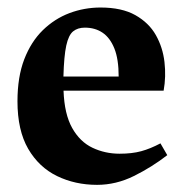

<svg xmlns="http://www.w3.org/2000/svg" viewBox="-20 -486 501 521"><path d="M243.4 15.6Q183.9 15.6 134.7 -8.3Q85.5 -32.3 56.4 -82.3Q27.4 -132.4 27.4 -211.1Q27.4 -277.2 45.8 -325.1Q64.3 -372.9 96.1 -404Q128 -435.1 168.4 -450.4Q208.9 -465.6 252.9 -465.6Q310.5 -465.6 347.3 -444.9Q384.1 -424.1 402.9 -390.8Q421.7 -357.5 426.3 -317.8Q430.9 -278.1 424 -239.9H152.4Q154.7 -176.4 175.8 -138.8Q196.9 -101.2 230.9 -85.1Q265 -68.9 304.7 -68.9Q338.2 -68.9 363.2 -75.7Q388.1 -82.5 415.4 -97L433.9 -65Q392.2 -32.6 343.6 -8.5Q295 15.6 243.4 15.6ZM152.1 -278.3H302Q302 -325.5 290.3 -354.6Q278.6 -383.6 258.3 -397.3Q238 -411 210.1 -411Q190.9 -411 178.4 -400.9Q166 -390.8 159.8 -362.4Q153.6 -334 152.1 -278.3Z"/></svg>

Font: Ancizar Serif Light
Style: Regular
Weight: 300
Designer: Cesar Puertas, Viviana Monsalve, Julian Moncada, Julian Prieto, Jose Castro, Felipe Aragon, Mariel Hernandez, Sara Alarc
Version: Version 8.100